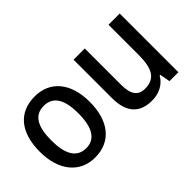

<svg xmlns="http://www.w3.org/2000/svg" viewBox="-61 -893 1247 1247"><g transform="rotate(-45 562.0 -269.5)"><path d="M507 -271C507 -450 415 -549 279 -549C131 -549 48 -447 48 -271C48 -97 138 10 276 10C424 10 507 -98 507 -271ZM153 -270C153 -396 190 -464 277 -464C364 -464 402 -395 402 -271C402 -145 364 -74 278 -74C191 -74 153 -146 153 -270Z M1050 -539H947V-263C947 -141 917 -77 821 -77C758 -77 729 -118 729 -205V-539H626V-187C626 -56 684 10 799 10C861 10 918 -16 949 -71H955L968 0H1050Z"/></g></svg>

Font: Noto Sans Thai Looped SemiCondensed Medium
Style: Regular
Weight: 500
Width: 4
Designer: Sasikarn Vongin, Ben Mitchell
Foundry: The Fontpad Ltd
Version: Version 1.001